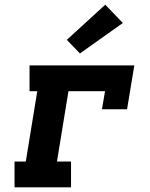

<svg xmlns="http://www.w3.org/2000/svg" viewBox="-20 -799 640 819"><path d="M42 0V-110H90L139 -410H106V-520H553L522 -333H415L428 -410H272L223 -110H283V0ZM321 -571 265 -629 429 -779 504 -701Z"/></svg>

Font: Iosevka Etoile XBdObl
Style: Regular
Weight: 800
Italic angle: -9°
Designer: Belleve Invis
Foundry: Belleve Invis
Version: Version 15.5.2; ttfautohint (v1.8.4)